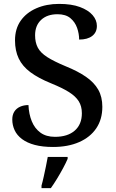

<svg xmlns="http://www.w3.org/2000/svg" viewBox="-20 -744 596 985"><path d="M252 10Q198 10 158.5 -0.5Q119 -11 93 -30.5Q67 -50 55 -76Q43 -102 43 -131Q43 -155 53.5 -171.5Q64 -188 83 -196.5Q102 -205 126 -205Q128 -159 143 -122Q158 -85 187.5 -63.5Q217 -42 262 -42Q327 -42 363.5 -74Q400 -106 400 -163Q400 -199 384 -224.5Q368 -250 334 -271.5Q300 -293 241 -317Q177 -343 136 -373.5Q95 -404 76 -444Q57 -484 57 -537Q57 -596 86 -637.5Q115 -679 166.5 -701.5Q218 -724 283 -724Q347 -724 390 -708Q433 -692 455 -666.5Q477 -641 477 -611Q477 -578 453 -559.5Q429 -541 386 -541Q386 -571 375.5 -601Q365 -631 341 -651Q317 -671 275 -671Q222 -671 191 -642Q160 -613 160 -563Q160 -526 174 -499.5Q188 -473 222.5 -451Q257 -429 317 -404Q379 -379 421 -350Q463 -321 484 -284Q505 -247 505 -196Q505 -132 474 -86Q443 -40 386 -15Q329 10 252 10ZM193 208Q199 187 204.5 161.5Q210 136 215.5 110Q221 84 225 61H327V71Q318 92 303.5 119Q289 146 272.5 173Q256 200 241 221H193Z"/></svg>

Font: Noto Serif Thai Medium
Style: Regular
Weight: 500
Version: Version 2.001